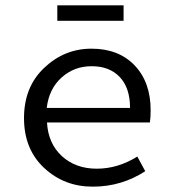

<svg xmlns="http://www.w3.org/2000/svg" viewBox="-20 -678 640 710"><path d="M191.9 -601.1V-658.2H437V-601.1ZM460.9 -278.8Q460.9 -353 422.9 -393.1Q384.8 -433.1 319.8 -433.1Q254.9 -433.6 208 -391.6Q161.1 -349.6 152.8 -278.8ZM323.7 12.2Q218.3 12.7 143.6 -56.6Q68.8 -126 68.8 -241.2Q68.8 -356.4 143.1 -426.8Q217.8 -498 318.4 -498Q418.9 -498 478 -436Q537.1 -374 537.1 -270Q537.1 -243.2 534.2 -225.1H153.8Q158.2 -147 209 -100.6Q259.8 -54.2 337.9 -54.2Q416 -54.2 487.8 -99.1L517.1 -44.9Q429.2 12.2 323.7 12.2Z"/></svg>

Font: SourceCodePro-Regular
Style: Regular
Weight: 400
Monospace: yes
Designer: Paul D. Hunt
Foundry: Adobe Systems Incorporated
Version: Version 1.009;PS 1.000;hotconv 1.0.70;makeotf.lib2.5.5900